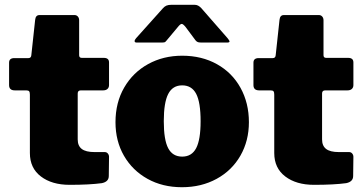

<svg xmlns="http://www.w3.org/2000/svg" viewBox="-20 -773 1524 803"><path d="M318 -395Q305 -395 305 -382V-190Q305 -163 322 -150Q339 -137 375 -137H418Q426 -137 431 -131Q436 -125 436 -117L435 -37Q435 -13 406 -7Q355 0 271 0Q197 0 151 -35Q105 -70 105 -133V-377Q105 -387 102 -391Q99 -395 90 -395H42Q18 -395 18 -417V-511Q18 -530 40 -530H99Q110 -530 111 -542L127 -690Q129 -710 145 -710H292Q300 -710 305.5 -704Q311 -698 311 -688V-542Q311 -531 322 -531H414Q436 -531 436 -512V-417Q436 -407 429.5 -401Q423 -395 411 -395Z M463 -262Q463 -344 499.5 -407Q536 -470 599.5 -505Q663 -540 742 -540Q824 -540 887.5 -504.5Q951 -469 986 -405.5Q1021 -342 1021 -262Q1021 -184 985.5 -122Q950 -60 886 -25Q822 10 741 10Q660 10 597 -25Q534 -60 498.5 -121.5Q463 -183 463 -262ZM819 -266Q819 -345 800.5 -380.5Q782 -416 742 -416Q702 -416 683.5 -380Q665 -344 665 -266Q665 -188 683.5 -153Q702 -118 742 -118Q782 -118 800.5 -153.5Q819 -189 819 -266ZM757 -659Q746 -673 740 -673Q734 -673 723 -659L677 -604Q672 -597 667.5 -596Q663 -595 651 -595H552Q543 -595 543 -601Q543 -606 549 -613L661 -738Q668 -746 676 -749.5Q684 -753 698 -753H793Q802 -753 808.5 -749.5Q815 -746 821 -740L932 -613Q940 -603 940 -600Q940 -595 930 -595H825Q814 -595 808.5 -596.5Q803 -598 798 -604Z M1340 -395Q1327 -395 1327 -382V-190Q1327 -163 1344 -150Q1361 -137 1397 -137H1440Q1448 -137 1453 -131Q1458 -125 1458 -117L1457 -37Q1457 -13 1428 -7Q1377 0 1293 0Q1219 0 1173 -35Q1127 -70 1127 -133V-377Q1127 -387 1124 -391Q1121 -395 1112 -395H1064Q1040 -395 1040 -417V-511Q1040 -530 1062 -530H1121Q1132 -530 1133 -542L1149 -690Q1151 -710 1167 -710H1314Q1322 -710 1327.5 -704Q1333 -698 1333 -688V-542Q1333 -531 1344 -531H1436Q1458 -531 1458 -512V-417Q1458 -407 1451.5 -401Q1445 -395 1433 -395Z"/></svg>

Font: Libre Franklin Black
Style: Regular
Weight: 900
Designer: Pablo Impallari, Rodrigo Fuenzalida
Foundry: Impallari Type
Version: Version 1.002; ttfautohint (v1.5)